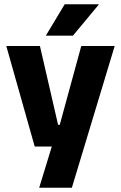

<svg xmlns="http://www.w3.org/2000/svg" viewBox="-20 -707 566 899"><path d="M332 -122.5 250 -87 360.5 -491.5H517L316.5 172H163.5L240 -78L312 -21H142.5L9.5 -491.5H167L252 -122.5ZM283 -687H442V-685L321.5 -540H195.5V-541.5Z"/></svg>

Font: Anek Bangla
Style: Bold
Weight: 700
Designer: Sulekha Rajkumar (Bangla), Yesha Goshar (Latin)
Foundry: Ek Type
Version: Version 1.003